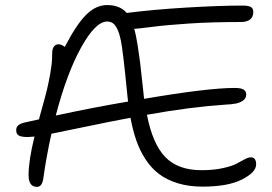

<svg xmlns="http://www.w3.org/2000/svg" viewBox="-20 -730 1072 758"><path d="M126 7.8Q92.8 7.8 92.8 -39.1Q92.8 -96.2 116.2 -190.9Q96.7 -189 89.8 -189Q64.9 -189 54.4 -194.8Q43.9 -200.7 43.9 -215.8Q43.9 -227.1 50.8 -234.1Q57.6 -241.2 76.2 -246.1Q79.6 -246.6 100.6 -251.5Q121.6 -256.3 133.8 -258.8Q135.3 -264.6 141.8 -288.3Q148.4 -312 150.4 -319.3Q152.3 -326.7 158.2 -347.9Q164.1 -369.1 166 -378.7Q168 -388.2 172.1 -406.7Q176.3 -425.3 178 -436.8Q179.7 -448.2 182.1 -464.1Q184.6 -480 185.3 -493.4Q186 -506.8 186 -520Q186 -536.1 192.6 -545.7Q199.2 -555.2 210.9 -555.2Q222.2 -555.2 235.8 -544.9Q280.3 -631.3 319.1 -670.7Q357.9 -710 402.8 -710Q453.6 -710 480 -679.2H482.9Q586.9 -692.4 717 -700.2Q847.2 -708 937 -708Q961.9 -708 970.9 -702.1Q980 -696.3 980 -683.1Q980 -643.1 930.2 -643.1Q815.9 -643.1 727.1 -637.2Q638.2 -631.3 581.5 -624Q524.9 -616.7 509.8 -616.2Q517.1 -591.8 523.4 -551.3Q529.8 -510.7 533 -484.4Q536.1 -458 543.9 -386.2Q544.9 -378.4 546.4 -363Q547.9 -347.7 548.8 -339.8Q800.8 -382.8 905.8 -382.8Q931.6 -382.8 941.9 -376.2Q952.1 -369.6 952.1 -356.9Q952.1 -342.8 940.9 -334Q929.7 -325.2 912.6 -321.5Q895.5 -317.9 870.1 -316.9Q730.5 -307.6 560.1 -276.9Q582.5 -161.6 632.6 -109.9Q682.6 -58.1 775.9 -58.1Q823.2 -58.1 859.6 -66.2Q896 -74.2 913.1 -83.5Q930.2 -92.8 945.3 -100.8Q960.4 -108.9 970.2 -108.9Q991.2 -108.9 991.2 -81.1Q991.2 -49.8 935.5 -21.5Q879.9 6.8 779.8 6.8Q725.1 6.8 681.6 -6.6Q638.2 -20 607.7 -43.2Q577.1 -66.4 554.4 -101.3Q531.7 -136.2 518.1 -175.8Q504.4 -215.3 495.1 -265.1Q422.4 -251.5 311.8 -228.5Q201.2 -205.6 183.1 -202.1Q162.6 -110.4 150.9 -24.9Q146 7.8 126 7.8ZM402.8 -645Q357.4 -645 300.8 -543.5Q244.1 -441.9 200.2 -273.9Q353 -306.6 485.8 -329.1Q483.9 -340.3 481.9 -362.8Q465.8 -528.8 457 -570.8Q444.8 -629.9 420.4 -641.6Q412.6 -645 402.8 -645Z"/></svg>

Font: Shantell Sans Irregular
Style: Regular
Weight: 300
Designer: Stephen Nixon, Anya Danilova, Shantell Martin
Foundry: Arrow Type
Version: Version 1.006;[9816181b4]